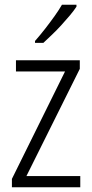

<svg xmlns="http://www.w3.org/2000/svg" viewBox="-20 -786 386 806"><path d="M317 0H30V-35L253 -486H47V-533H315V-497L91 -47H317ZM301 -758Q290 -741 273.5 -721.5Q257 -702 238 -681Q219 -660 199 -641Q179 -622 162 -606H127V-614Q149 -639 170 -666Q191 -693 209.5 -719Q228 -745 240 -766H301Z"/></svg>

Font: Noto Sans Bengali Condensed Light
Style: Regular
Weight: 300
Width: 3
Designer: Jelle Bosma - Monotype Design Team
Foundry: Monotype Imaging Inc.
Version: Version 2.003